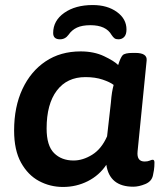

<svg xmlns="http://www.w3.org/2000/svg" viewBox="-20 -734 645 762"><path d="M230 8Q179 8 135 -15.5Q91 -39 63.5 -88.5Q36 -138 36 -216Q36 -310 69 -380.5Q102 -451 161 -490.5Q220 -530 300 -530Q353 -530 393 -511Q433 -492 449 -476Q458 -505 466.5 -514.5Q475 -524 507 -524H517Q565 -524 562 -494L526 -133Q522 -93 554 -93Q566 -93 574 -96.5Q582 -100 586 -100Q593 -100 593 -89Q593 -86 592.5 -73.5Q592 -61 587 -38Q582 -14 556.5 -3.5Q531 7 509 7Q415 7 402 -80Q374 -38 328.5 -15Q283 8 230 8ZM272 -97Q309 -97 346 -120Q383 -143 405 -193L420 -326Q422 -351 424.5 -366.5Q427 -382 431 -397Q417 -408 387.5 -418Q358 -428 319 -428Q246 -428 205.5 -374.5Q165 -321 165 -224Q165 -156 194.5 -126.5Q224 -97 272 -97ZM348 -714Q406 -714 444 -686.5Q482 -659 482 -617Q482 -597 473 -587.5Q464 -578 450 -578Q440 -578 434.5 -582Q429 -586 423 -595Q401 -634 339 -634Q306 -634 285.5 -624.5Q265 -615 252 -596Q239 -578 218 -578Q191 -578 191 -603Q191 -652 235 -683Q279 -714 348 -714Z"/></svg>

Font: Asap Semi Expanded Semi Expanded SemiBold
Style: Italic
Weight: 600
Width: 6
Italic angle: -6°
Designer: Pablo Cosgaya
Foundry: Omnibus-Type
Version: Version 3.001; ttfautohint (v1.8.4.7-5d5b)